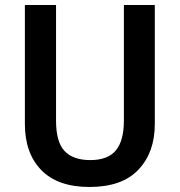

<svg xmlns="http://www.w3.org/2000/svg" viewBox="-20 -734 716 764"><path d="M596 -240Q596 -128 531 -59Q466 10 336 10Q210 10 144.5 -57Q79 -124 79 -241V-714H203V-254Q203 -169 237 -133Q271 -97 339 -97Q409 -97 441 -135.5Q473 -174 473 -255V-714H596Z"/></svg>

Font: Noto Sans Malayalam SemiCondensed SemiBold
Style: Regular
Weight: 600
Width: 4
Designer: Jelle Bosma - Monotype Design Team
Foundry: Monotype Imaging Inc.
Version: Version 2.104; ttfautohint (v1.8.4.7-5d5b)